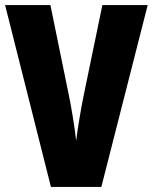

<svg xmlns="http://www.w3.org/2000/svg" viewBox="-20 -734 600 754"><path d="M560 -714H382L309 -361C299 -314 284 -224 279 -181C275 -224 260 -315 250 -362L178 -714H0L180 0H378Z"/></svg>

Font: Noto Sans Myanmar UI ExtraCondensed Black
Style: Regular
Weight: 900
Width: 2
Designer: Monotype Design Team
Foundry: Monotype Imaging Inc.
Version: Version 2.103